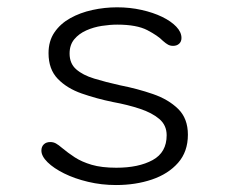

<svg xmlns="http://www.w3.org/2000/svg" viewBox="-20 -508 659 538"><path d="M305 10.5Q264.5 10.5 226.8 1.5Q189 -7.5 159.8 -22Q130.5 -36.5 113.2 -53.5Q96 -70.5 96 -86Q96 -97 102.8 -103.5Q109.5 -110 121 -110Q129.5 -110 136.8 -106Q144 -102 154.5 -93Q170 -80 189.5 -67.2Q209 -54.5 237 -46.2Q265 -38 306 -38Q368.5 -38 407.8 -59.5Q447 -81 447 -129Q447 -157 426.5 -174.5Q406 -192 372 -203.2Q338 -214.5 297 -222Q250.5 -231.5 209 -246Q167.5 -260.5 141.8 -287.2Q116 -314 116 -359Q116 -393 132.5 -417.2Q149 -441.5 176.8 -457Q204.5 -472.5 238.8 -480Q273 -487.5 308 -487.5Q344 -487.5 376.5 -480.2Q409 -473 434.2 -460.8Q459.5 -448.5 474 -433.2Q488.5 -418 488.5 -401.5Q488.5 -391.5 482 -385.5Q475.5 -379.5 465 -379.5Q457 -379.5 451 -382.8Q445 -386 436.5 -393.5Q422.5 -408 392.8 -423.5Q363 -439 308.5 -439Q288.5 -439 265.5 -435.5Q242.5 -432 221.8 -422.8Q201 -413.5 188 -397.8Q175 -382 175 -358Q175 -330 193.5 -313.8Q212 -297.5 244 -287.8Q276 -278 316.5 -269Q365 -259.5 408.5 -244.5Q452 -229.5 479.2 -202.8Q506.5 -176 506.5 -130.5Q506.5 -83 479 -51.8Q451.5 -20.5 405.8 -5Q360 10.5 305 10.5Z"/></svg>

Font: Sono Monospace Light
Style: Regular
Weight: 300
Version: Version 2.112